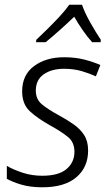

<svg xmlns="http://www.w3.org/2000/svg" viewBox="-20 -785 468 815"><path d="M160 10Q109 10 71.5 -1Q34 -12 9 -26V-81Q36 -65 75.5 -52Q115 -39 159 -39Q229 -39 262.5 -67.5Q296 -96 296 -141Q296 -181 268.5 -203.5Q241 -226 194 -252Q140 -282 107 -312.5Q74 -343 74 -397Q74 -467 124.5 -504.5Q175 -542 252 -542Q300 -542 338.5 -532Q377 -522 406 -509L387 -461Q361 -473 327 -483Q293 -493 252 -493Q199 -493 165.5 -469.5Q132 -446 132 -400Q132 -364 157.5 -342.5Q183 -321 231 -295Q264 -277 292 -257.5Q320 -238 337 -212Q354 -186 354 -146Q354 -75 304 -32.5Q254 10 160 10ZM134 -616Q153 -634 180 -660.5Q207 -687 233 -715Q259 -743 274 -765H328Q340 -730 364 -688Q388 -646 408 -616L407 -606H371Q351 -628 331 -657Q311 -686 295 -714Q266 -686 234 -657.5Q202 -629 174 -606H133Z"/></svg>

Font: Noto Sans Light
Style: Italic
Weight: 300
Italic angle: -12°
Designer: Monotype Design Team
Foundry: Monotype Imaging Inc.
Version: Version 2.013; ttfautohint (v1.8.4.7-5d5b)